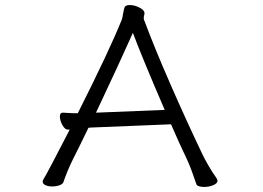

<svg xmlns="http://www.w3.org/2000/svg" viewBox="-20 -731 1040 760"><path d="M268 -99Q258 -79 248 -55Q238 -31 231 -10Q228 -2 215 2.5Q202 7 186 7Q171 7 160 2Q149 -3 149 -12Q149 -18 153 -23Q168 -47 256 -218H248Q237 -218 227 -236Q217 -254 217 -270Q217 -285 228 -285H230Q238 -285 247.5 -284Q257 -283 269 -283H288Q413 -531 462 -653Q465 -661 467 -676Q471 -700 475 -705Q480 -711 494 -711Q511 -711 529 -702.5Q547 -694 551 -684L552 -680Q552 -675 550.5 -670Q549 -665 549 -660Q549 -655 550 -653Q591 -543 653.5 -400Q716 -257 779 -125Q787 -107 804 -77.5Q821 -48 837 -26Q841 -18 841 -16Q841 -5 824 2Q807 9 788 9Q776 9 767 6Q758 3 757 -3Q737 -63 721 -98Q687 -169 657 -239L337 -226L330 -225Q293 -148 268 -99ZM506 -601Q454 -484 360 -285L632 -296Q543 -502 506 -601Z"/></svg>

Font: Fusion Kai T
Style: Regular
Weight: 400
Designer: Fontworks Inc.
Version: Version 24.134;May 13, 2024